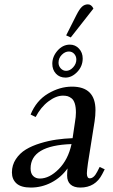

<svg xmlns="http://www.w3.org/2000/svg" viewBox="-20 -846 515 873"><path d="M34.2 -62Q34.2 -95.2 52 -122.3Q69.8 -149.4 97.7 -166.3Q125.5 -183.1 163.1 -194.6Q200.7 -206.1 236.6 -211.2Q272.5 -216.3 310.1 -217.8L320.8 -290Q325.2 -315.4 325.2 -334Q325.2 -358.9 320.1 -375.2Q314.9 -391.6 305.4 -398.9Q295.9 -406.2 287.1 -408.7Q278.3 -411.1 266.1 -411.1Q234.9 -411.1 200.2 -385Q165.5 -358.9 142.1 -314L119.1 -325.2Q145 -388.7 198.5 -420.4Q252 -452.1 307.1 -452.1Q414.1 -452.1 414.1 -345.2Q414.1 -320.3 410.2 -294.9L379.9 -104Q375 -68.8 375 -58.1Q375 -35.2 388.2 -35.2Q406.7 -35.2 421.9 -64.9L433.1 -86.9L456.1 -76.2L444.8 -54.2Q413.6 6.8 345.2 6.8Q316.4 6.8 300.8 -7.1Q285.2 -21 285.2 -47.9Q285.2 -60.5 287.1 -80.1Q257.8 -39.1 213.6 -16.1Q169.4 6.8 120.1 6.8Q75.7 6.8 54.9 -12Q34.2 -30.8 34.2 -62ZM119.1 -80.1Q119.1 -57.1 130.9 -45.7Q142.6 -34.2 161.1 -34.2Q204.6 -34.2 247.3 -77.4Q290 -120.6 305.2 -190.9Q119.1 -184.6 119.1 -80.1ZM217.8 -556.2Q217.8 -588.9 241.7 -616Q265.6 -643.1 297.9 -643.1Q322.3 -643.1 339.1 -625Q356 -606.9 356 -580.1Q356 -544.9 331.3 -519Q306.6 -493.2 277.8 -493.2Q251 -493.2 234.4 -511Q217.8 -528.8 217.8 -556.2ZM246.1 -561Q246.1 -545.9 256.3 -534.9Q266.6 -523.9 280.8 -523.9Q297.9 -523.9 312.5 -539.8Q327.1 -555.7 327.1 -575.2Q327.1 -590.3 317.4 -601.1Q307.6 -611.8 293 -611.8Q275.9 -611.8 261 -596.9Q246.1 -582 246.1 -561ZM280.8 -685.1 327.1 -776.9Q340.8 -804.2 352.5 -815.2Q364.3 -826.2 379.9 -826.2Q395.5 -826.2 404.8 -807.1L301.8 -675.8Z"/></svg>

Font: Dihjauti S
Style: Bold Italic
Weight: 700
Italic angle: -9°
Designer: T. Christopher White
Version: Version 3.0.0